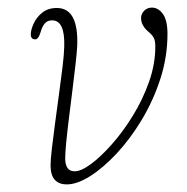

<svg xmlns="http://www.w3.org/2000/svg" viewBox="-20 -477 491 505"><path d="M113 -42Q113 -57 116.5 -87Q120 -117 125 -154Q130 -191 135.2 -229.5Q140.5 -268 144.5 -301Q148.5 -334 149 -355Q151 -423.5 117 -423.5Q104.5 -423.5 97.5 -415Q90.5 -406.5 86.5 -391.5Q81 -373.5 72.5 -373.5Q61 -373.5 61 -386.5Q61 -398.5 68.5 -415Q76 -431.5 91.2 -443.8Q106.5 -456 129.5 -456Q187.5 -456 183 -354.5Q182 -337 178.5 -306.5Q175 -276 170.5 -239.8Q166 -203.5 161.5 -167.5Q157 -131.5 154.2 -103Q151.5 -74.5 151.5 -61Q151.5 -26.5 176 -26.5Q192.5 -26 218.8 -45.2Q245 -64.5 274.2 -97.5Q303.5 -130.5 329.5 -172.8Q355.5 -215 372 -261.8Q388.5 -308.5 388.5 -354.5Q388.5 -369 384.8 -376.8Q381 -384.5 371.5 -392.5Q351 -409.5 351 -429.5Q351 -440 359 -448.5Q367 -457 379.5 -457Q396.5 -457 408.5 -440.2Q420.5 -423.5 420.5 -388Q420.5 -327.5 401.8 -269.8Q383 -212 352.8 -161.8Q322.5 -111.5 286.8 -73.2Q251 -35 216.8 -13.5Q182.5 8 156 8Q113 8 113 -42Z"/></svg>

Font: Fraunces 9pt S050 Thin
Style: Italic
Weight: 100
Italic angle: -16°
Version: Version 1.000; ttfautohint (v1.8.3)